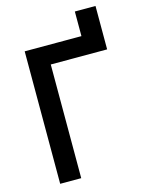

<svg xmlns="http://www.w3.org/2000/svg" viewBox="-124 -912 754 987"><g transform="rotate(-15 253.0 -418.0)"><path d="M373 -670V-836H483V-670ZM71 0V-705H483V-605H183V0Z"/></g></svg>

Font: TikTok Sans 24pt Medium
Style: Regular
Weight: 500
Version: Version 4.000